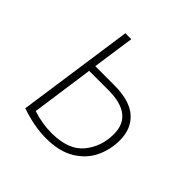

<svg xmlns="http://www.w3.org/2000/svg" viewBox="-143 -645 780 780"><g transform="rotate(45 246.5 -255.0)"><path d="M443 -196Q443 -144 421 -97Q399 -50 350 -20Q301 10 225 10Q157 10 79 -17L151 -520H185L159 -339H267Q357 -339 400 -301Q443 -263 443 -196ZM408 -197Q408 -308 265 -308H155L117 -39Q171 -21 225 -21Q322 -21 365 -73Q408 -125 408 -197Z"/></g></svg>

Font: FiraGO UltraLight
Style: Italic
Weight: 200
Italic angle: -8°
Designer: bBox Type GmbH
Foundry: bBox Type GmbH
Version: Version 1.001